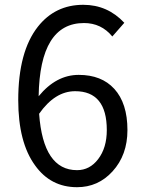

<svg xmlns="http://www.w3.org/2000/svg" viewBox="-20 -767 595 800"><path d="M389 -104Q425 -151 425 -225Q425 -387 293 -387Q209 -387 143 -293Q160 -58 301 -58Q354 -58 389 -104ZM448 -615Q402 -671 330 -671Q146 -671 141 -366Q214 -455 308 -455Q403 -455 456 -397Q511 -337 511 -225Q511 -121 449 -53Q389 13 301 13Q191 13 126 -78Q56 -174 56 -350Q56 -552 138 -656Q210 -747 327 -747Q428 -747 498 -672Z"/></svg>

Font: `nÑOSR
Style: Regular
Weight: 400
Designer: Ryoko NISHIZUKA ¬âXZm¬º[P (kana & ideographs); Paul D. Hunt (Latin, Greek & Cyrillic); Wenlong ZHANG _ e¬á¬ü¬ô (bopomof
Foundry: Adobe Systems Incorporated
Version: Version 1.00 June 24, 2014, initial release